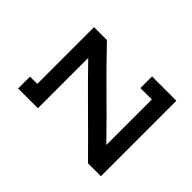

<svg xmlns="http://www.w3.org/2000/svg" viewBox="-110 -531 653 653"><g transform="rotate(-45 216.5 -205.0)"><path d="M398 0H35V-62Q103 -129 160.5 -187.5Q218 -246 289 -315H47V-410H104V-375H377V-313Q306 -245 248.5 -186.5Q191 -128 123 -62H342V-117H398Z"/></g></svg>

Font: Josefin Slab SemiBold
Style: Regular
Weight: 600
Designer: Santiago Orozco
Foundry: Typemade
Version: Version 2.000